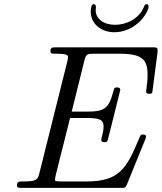

<svg xmlns="http://www.w3.org/2000/svg" viewBox="-20 -909 783 929"><path d="M419 -854C419 -791 472 -753 533 -753C638 -753 699 -848 699 -878C699 -887 693 -889 689 -889C682 -889 678 -881 676 -875C653 -818 591 -789 537 -789C480 -789 443 -819 443 -859C443 -866 444 -867 444 -874C444 -882 442 -889 434 -889C423 -889 419 -872 419 -854ZM62 -12C62 0 71 0 87 0H566C586 0 587 -1 594 -16L683 -235C684 -237 687 -246 687 -247C687 -258 675 -258 672 -258C661 -258 660 -257 651 -234C593 -96 558 -31 399 -31H277C246 -31 246 -34 246 -41C246 -47 249 -57 250 -63L319 -338H406C474 -338 481 -322 481 -295C481 -288 480 -273 472 -244C472 -242 470 -236 470 -233C470 -221 480 -221 486 -221C497 -221 500 -223 504 -241L559 -461C560 -464 562 -472 562 -474C562 -486 550 -486 546 -486C533 -486 533 -483 527 -462C508 -391 489 -369 408 -369H327L388 -615C396 -648 403 -649 436 -649H561C669 -649 694 -619 694 -548C694 -521 692 -508 689 -484C688 -479 687 -470 687 -467C687 -455 698 -455 702 -455C716 -455 717 -459 719 -477L742 -654C745 -680 739 -680 718 -680H251C234 -680 224 -680 224 -662C224 -649 231 -649 251 -649C309 -649 309 -641 309 -632C309 -631 309 -624 305 -609L171 -73C163 -39 157 -31 89 -31C73 -31 62 -31 62 -12Z"/></svg>

Font: CMU Serif
Style: Italic
Weight: 500
Italic angle: -14.04°
Version: Version 0.7.0